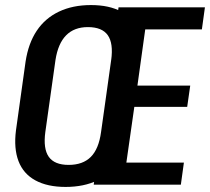

<svg xmlns="http://www.w3.org/2000/svg" viewBox="-20 -729 829 758"><path d="M239 9Q167 9 119.5 -17Q72 -43 53 -93Q34 -143 43 -214L81 -486Q92 -558 125 -607.5Q158 -657 212.5 -683Q267 -709 339 -709Q412 -709 459 -683Q506 -657 526 -607.5Q546 -558 535 -486L497 -214Q488 -143 454 -93Q420 -43 365.5 -17Q311 9 239 9ZM251 -78Q307 -78 338.5 -109.5Q370 -141 379 -208L419 -492Q428 -558 405.5 -590Q383 -622 327 -622Q273 -622 241 -589.5Q209 -557 199 -492L159 -208Q150 -142 172.5 -110Q195 -78 251 -78ZM452 -87H706L694 0H350L448 -700H789L777 -613H527L563 -682L516 -344L495 -391H731L719 -307H483L517 -354L469 -18Z"/></svg>

Font: Pathway Extreme Condensed SemiBold
Style: Italic
Weight: 600
Width: 3
Italic angle: -8°
Version: Version 1.001;gftools[0.9.26]